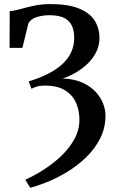

<svg xmlns="http://www.w3.org/2000/svg" viewBox="-20 -768 586 921"><path d="M125 132.5 101 94Q141 76.5 186 48.2Q231 20 271 -17.2Q311 -54.5 336 -99.2Q361 -144 361 -194.5Q361 -237 345 -274.2Q329 -311.5 292.5 -334.5Q256 -357.5 194.5 -357.5Q172.5 -357.5 156 -352.5Q139.5 -347.5 131 -342L117.5 -377.5Q170.5 -393.5 211 -414.2Q251.5 -435 279.2 -460.8Q307 -486.5 321.5 -517.8Q336 -549 336 -586Q336 -618 325.8 -642.5Q315.5 -667 289.8 -681Q264 -695 216.5 -695Q185.5 -695 156.5 -686.2Q127.5 -677.5 116 -655.5L87.5 -538.5H26L26.5 -714.5Q45 -716 65.8 -721.2Q86.5 -726.5 110.2 -733Q134 -739.5 161.2 -744Q188.5 -748.5 220 -748.5Q304.5 -748.5 356.8 -728Q409 -707.5 433 -670.8Q457 -634 457 -585.5Q457 -551.5 442.8 -521.2Q428.5 -491 403.8 -466Q379 -441 347.2 -422Q315.5 -403 280.5 -391.5Q336 -389.5 375.2 -371.8Q414.5 -354 439 -327.2Q463.5 -300.5 474.8 -270.8Q486 -241 486 -215Q486 -154 460 -103.2Q434 -52.5 392.2 -12.5Q350.5 27.5 301.8 57Q253 86.5 206.2 105.2Q159.5 124 125 132.5Z"/></svg>

Font: Merriweather 20pt Medium
Style: Regular
Weight: 500
Version: Version 2.100